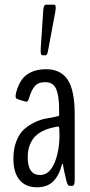

<svg xmlns="http://www.w3.org/2000/svg" viewBox="-20 -792 383 818"><path d="M160.6 -556.6Q153.3 -556.6 153.3 -572.3Q153.3 -582.5 153.8 -589.4L164.1 -745.1Q165 -760.7 168 -766.4Q170.9 -772 176.8 -772H212.4Q217.3 -772 217.3 -758.3Q217.3 -752 215.3 -740.2L184.6 -575.7Q181.2 -556.6 175.3 -556.6ZM150.9 -46.4Q189.5 -46.4 211.4 -96.2Q233.4 -146 233.4 -218.8Q233.4 -252.9 230 -252.9Q229.5 -252.9 219.5 -251.5Q209.5 -250 208.5 -249.5Q149.4 -236.3 123.8 -204.1Q98.1 -171.9 98.1 -121.6Q98.1 -46.4 150.9 -46.4ZM137.7 5.9Q88.4 5.9 62.7 -25.9Q37.1 -57.6 37.1 -116.2Q37.1 -159.2 50.3 -191.9Q63.5 -224.6 83.5 -241.9Q103.5 -259.3 127.9 -271Q152.3 -282.7 173.3 -286.4Q194.3 -290 211.4 -293.5Q228.5 -296.9 231.9 -299.3V-326.2Q231.9 -382.8 219.5 -412.4Q207 -441.9 172.9 -441.9Q142.6 -441.9 128.2 -425Q113.8 -408.2 103 -372.1Q100.1 -363.8 97.2 -360.8Q94.2 -357.9 89.8 -358.9Q83 -360.4 66.2 -365.7Q49.3 -371.1 48.8 -373.5Q43.9 -378.4 49.3 -399.9Q58.1 -431.2 72.3 -451.7Q86.4 -472.2 112.5 -484.6Q138.7 -497.1 176.3 -497.1Q238.3 -497.1 268.3 -452.4Q298.3 -407.7 298.3 -303.2V-23.9Q298.3 0 288.1 0H276.4Q268.6 0 263.2 -20Q249 -79.6 248 -91.8Q248 -93.3 247.1 -94Q246.1 -94.7 245.4 -94Q244.6 -93.3 244.1 -91.8Q231.9 -44.4 206.8 -19.3Q181.6 5.9 137.7 5.9Z"/></svg>

Font: BenchNine
Style: Regular
Weight: 400
Designer: Vernon Adams
Foundry: Vernon Adams
Version: Version 1 ; ttfautohint (v0.92.18-e454-dirty) -l 8 -r 50 -G 